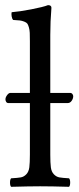

<svg xmlns="http://www.w3.org/2000/svg" viewBox="-20 -718 304 740"><path d="M173.8 -359.9H250Q255.9 -359.9 259 -355.7Q262.2 -351.6 262.2 -347.2Q262.2 -337.9 256.1 -329.3Q250 -320.8 241.2 -320.8H173.8V-122.1Q173.8 -89.8 176 -73Q178.2 -56.2 187.5 -46.4Q196.8 -36.6 208.5 -34.4Q220.2 -32.2 246.1 -30.8Q250.5 -26.4 250.5 -14.4Q250.5 -2.4 246.1 2Q179.7 0 134.8 0Q93.3 0 22.9 2Q18.6 -2.4 18.6 -14.4Q18.6 -26.4 22.9 -30.8Q48.8 -32.2 60.5 -34.4Q72.3 -36.6 81.5 -46.4Q90.8 -56.2 93 -73Q95.2 -89.8 95.2 -122.1V-320.8H12.2Q6.8 -320.8 3.9 -325.2Q1 -329.6 1 -335Q1 -342.8 7.3 -351.3Q13.7 -359.9 20 -359.9H95.2V-559.1Q95.2 -579.6 94.7 -591.3Q94.2 -603 91.3 -612.8Q88.4 -622.6 85.2 -627Q82 -631.3 73.2 -634.8Q64.5 -638.2 56.2 -639.2Q47.9 -640.1 30.8 -641.1Q26.4 -645.5 24.9 -655Q23.4 -664.6 24.9 -670.9Q55.2 -673.3 100.8 -682.1Q146.5 -690.9 165 -698.2Q178.2 -698.2 178.2 -688Q173.8 -635.3 173.8 -583Z"/></svg>

Font: Common Serif
Style: Regular
Weight: 400
Designer: Philipp H. Poll, Khaled Hosny
Foundry: Stefan Peev, Context Ltd.
Version: Version 1.026